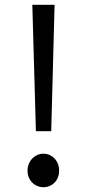

<svg xmlns="http://www.w3.org/2000/svg" viewBox="-20 -769 363 802"><path d="M130 -221H194L208 -749H115ZM161 13C198 13 227 -15 227 -56C227 -97 198 -127 161 -127C126 -127 95 -97 95 -56C95 -15 126 13 161 13Z"/></svg>

Font: Kinto Sans
Style: Regular
Weight: 400
Designer: Authors: Ryoko NISHIZUKA  (kana & ideographs); Paul D. Hunt (Latin, Greek & Cyrillic); Wenlong ZHANG  (bopomofo); Sandol
Foundry: Adobe Systems Incorporated, ookami Inc.
Version: Version 0.001